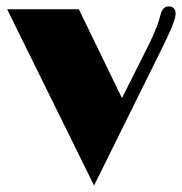

<svg xmlns="http://www.w3.org/2000/svg" viewBox="-20 -550 562 592"><path d="M270 22 484.9 -412.1C517.6 -479.5 521.5 -497.6 521.5 -509.3C521.5 -520.5 514.2 -530.3 501 -530.3C488.8 -530.3 479.5 -522.9 475.1 -504.9C470.2 -483.9 458.5 -451.7 439.5 -413.6L356 -247.6L223.1 -521.5H2Z"/></svg>

Font: Limelight
Style: Regular
Weight: 400
Designer: Nicole Fally
Foundry: Nicole Fally
Version: Version 1.002